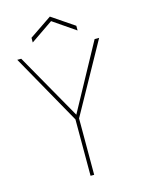

<svg xmlns="http://www.w3.org/2000/svg" viewBox="-130 -952 757 1026"><g transform="rotate(-15 249.0 -439.0)"><path d="M240 0V-312L22 -700H44L251 -335L450 -700H475L260 -312V0ZM126 -768V-794L250 -878L374 -794V-768L250 -853Z"/></g></svg>

Font: DM Sans 18pt Thin
Style: Regular
Weight: 250
Designer: Colophon Foundry, Jonny Pinhorn
Foundry: Colophon Foundry
Version: Version 4.004;gftools[0.9.30]